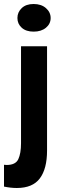

<svg xmlns="http://www.w3.org/2000/svg" viewBox="-36 -731 324 959"><path d="M69 -500H199V21Q199 112 163 160Q127 208 48 208Q18 208 -16 201V92Q-12 92 -9 92.5Q-6 93 -3 93Q42 93 55.5 64Q69 35 69 -16ZM51 -641Q51 -670 72.5 -690.5Q94 -711 132 -711Q170 -711 193.5 -690.5Q217 -670 217 -641Q217 -612 193.5 -592.5Q170 -573 132 -573Q94 -573 72.5 -592.5Q51 -612 51 -641Z"/></svg>

Font: PTSans
Style: Bold
Weight: 700
Designer: A.Korolkova, O.Umpeleva, V.Yefimov
Foundry: ParaType Ltd
Version: Version 2.003W OFL